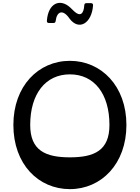

<svg xmlns="http://www.w3.org/2000/svg" viewBox="-20 -1301 972 1335"><path d="M320 -1141H352C361 -1141 366 -1146 367 -1155C375 -1223 418 -1239 464 -1171C529 -1085 618 -1139 627 -1263C628 -1273 623 -1279 613 -1279H581C571 -1279 566 -1274 566 -1264C562 -1201 536 -1185 496 -1222L468 -1249C397 -1314 315 -1279 306 -1157C305 -1147 310 -1141 320 -1141ZM466 14C684 14 859 -161 859 -432C859 -703 684 -878 466 -878C247 -878 73 -703 73 -432C73 -159 247 14 466 14ZM466 -207C297 -207 190 -254 190 -432C190 -649 297 -784 466 -784C635 -784 741 -649 741 -432C741 -254 635 -207 466 -207Z"/></svg>

Font: OpenDyslexic3
Style: Regular
Weight: 400
Designer: Abelardo Gonzalez
Version: Version 3.001;PS 003.001;hotconv 1.0.88;makeotf.lib2.5.64775